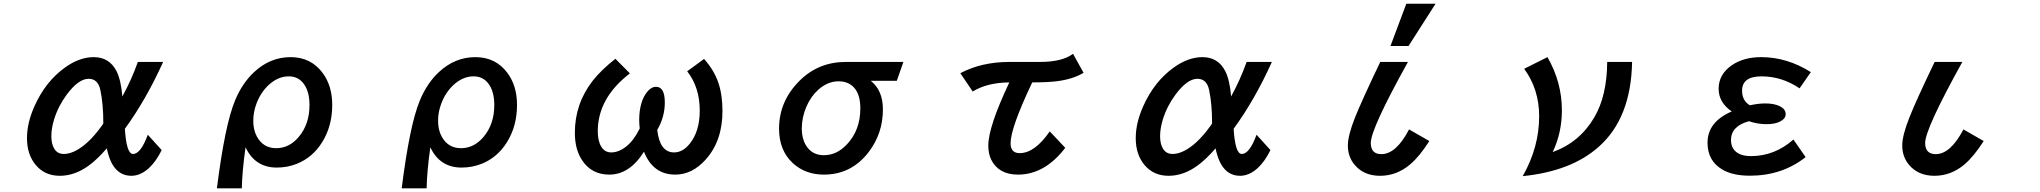

<svg xmlns="http://www.w3.org/2000/svg" viewBox="-20 -900 11040 1039"><path d="M855 -87.9Q824.7 -25.9 785.2 10.3Q739.3 51.3 690.9 51.3Q587.9 51.3 558.1 -97.2Q505.4 -36.6 460.9 -4.4Q384.8 51.3 303.7 51.3Q222.7 51.3 173.8 -6.8Q126 -63.5 126 -151.9Q126 -235.8 167 -326.2Q226.1 -458.5 331.1 -534.2Q409.7 -590.8 487.3 -590.8Q571.8 -590.8 610.8 -514.6Q634.8 -466.3 642.1 -377.9Q690.9 -466.3 726.1 -564.9H862.8Q770 -359.4 655.8 -203.1Q664.1 -66.9 699.7 -66.9Q741.7 -66.9 779.8 -170.9ZM539.1 -232.9Q539.1 -338.4 522.9 -413.6Q510.3 -473.6 459.5 -473.6Q404.8 -473.6 341.3 -388.2Q294.9 -325.7 272.5 -252.9Q257.8 -204.6 257.8 -163.1Q257.8 -120.6 273.9 -94.7Q291 -66.9 325.2 -66.9Q375.5 -66.9 435.1 -114.3Q472.7 -144.5 509.3 -190.9Q539.1 -229 539.1 -232.9Z M1153.8 119.1Q1196.8 -223.6 1252 -356.4Q1291 -450.7 1356 -510.7Q1442.4 -590.8 1552.7 -590.8Q1663.1 -590.8 1726.6 -504.4Q1777.8 -435.1 1777.8 -332Q1777.8 -217.8 1723.6 -130.9Q1671.9 -47.4 1585.4 -13.2Q1534.2 6.8 1477.5 6.8Q1360.4 6.8 1308.6 -103Q1290.5 27.3 1288.6 119.1ZM1542.5 -486.8Q1483.9 -486.8 1432.6 -439Q1389.6 -398.4 1367.2 -337.4Q1350.6 -292.5 1350.6 -246.1Q1350.6 -197.8 1369.6 -162.1Q1403.8 -98.1 1474.6 -98.1Q1545.4 -98.1 1596.7 -159.2Q1654.8 -228 1654.8 -331.5Q1654.8 -403.3 1625 -444.8Q1595.2 -486.8 1542.5 -486.8Z M2153.8 119.1Q2196.8 -223.6 2252 -356.4Q2291 -450.7 2356 -510.7Q2442.4 -590.8 2552.7 -590.8Q2663.1 -590.8 2726.6 -504.4Q2777.8 -435.1 2777.8 -332Q2777.8 -217.8 2723.6 -130.9Q2671.9 -47.4 2585.4 -13.2Q2534.2 6.8 2477.5 6.8Q2360.4 6.8 2308.6 -103Q2290.5 27.3 2288.6 119.1ZM2542.5 -486.8Q2483.9 -486.8 2432.6 -439Q2389.6 -398.4 2367.2 -337.4Q2350.6 -292.5 2350.6 -246.1Q2350.6 -197.8 2369.6 -162.1Q2403.8 -98.1 2474.6 -98.1Q2545.4 -98.1 2596.7 -159.2Q2654.8 -228 2654.8 -331.5Q2654.8 -403.3 2625 -444.8Q2595.2 -486.8 2542.5 -486.8Z M3790 -581.1Q3845.2 -519 3867.7 -451.2Q3889.6 -386.2 3889.6 -298.8Q3889.6 -138.2 3799.3 -37.1Q3726.1 44.9 3634.3 44.9Q3513.7 44.9 3464.8 -79.1Q3387.2 44.9 3277.3 44.9Q3179.7 44.9 3128.4 -35.2Q3090.8 -93.3 3090.8 -181.2Q3090.8 -339.8 3188.5 -464.4Q3232.9 -520.5 3310.1 -582L3388.7 -502.9Q3214.8 -369.6 3214.8 -189.5Q3214.8 -137.7 3233.4 -106.9Q3252.4 -75.2 3287.6 -75.2Q3328.6 -75.2 3369.6 -107.9Q3410.6 -140.6 3441.9 -205.1Q3439 -230 3439 -249Q3439 -349.1 3482.4 -403.3Q3504.4 -430.2 3530.3 -430.2Q3577.6 -430.2 3577.6 -345.2Q3577.6 -267.1 3536.6 -196.8Q3550.3 -75.2 3627.9 -75.2Q3674.3 -75.2 3711.9 -121.6Q3766.6 -188.5 3766.6 -301.3Q3766.6 -427.7 3698.7 -514.2Z M4868.7 -564.9 4833 -462.9H4691.9Q4757.8 -411.1 4757.8 -308.1Q4757.8 -177.7 4680.7 -77.1Q4587.4 44.9 4438.5 44.9Q4337.9 44.9 4270.5 -17.1Q4195.8 -85.9 4195.8 -203.6Q4195.8 -354 4309.1 -465.3Q4410.6 -564.9 4557.6 -564.9ZM4517.6 -460Q4459.5 -460 4408.7 -415Q4367.7 -378.4 4343.8 -322.8Q4318.8 -265.1 4318.8 -203.6Q4318.8 -150.9 4340.8 -114.7Q4373 -60.1 4438.5 -60.1Q4507.8 -60.1 4562.5 -118.2Q4635.7 -195.3 4635.7 -313.5Q4635.7 -389.6 4600.6 -427.2Q4569.8 -460 4517.6 -460Z M5176.8 -503.9Q5292 -564.9 5442.9 -564.9H5607.9Q5728.5 -564.9 5786.6 -608.9L5843.8 -505.9Q5784.7 -470.7 5695.8 -460Q5645.5 -454.1 5565.9 -454.1Q5448.7 -208 5448.7 -124.5Q5448.7 -71.3 5498 -71.3Q5579.6 -71.3 5660.6 -189L5744.6 -100.1Q5633.8 44.9 5488.8 44.9Q5384.8 44.9 5344.2 -35.2Q5328.1 -67.9 5328.1 -112.3Q5328.1 -213.4 5441.9 -454.1Q5322.8 -453.1 5243.7 -404.8Z M6855 -87.9Q6824.7 -25.9 6785.2 10.3Q6739.3 51.3 6690.9 51.3Q6587.9 51.3 6558.1 -97.2Q6505.4 -36.6 6460.9 -4.4Q6384.8 51.3 6303.7 51.3Q6222.7 51.3 6173.8 -6.8Q6126 -63.5 6126 -151.9Q6126 -235.8 6167 -326.2Q6226.1 -458.5 6331.1 -534.2Q6409.7 -590.8 6487.3 -590.8Q6571.8 -590.8 6610.8 -514.6Q6634.8 -466.3 6642.1 -377.9Q6690.9 -466.3 6726.1 -564.9H6862.8Q6770 -359.4 6655.8 -203.1Q6664.1 -66.9 6699.7 -66.9Q6741.7 -66.9 6779.8 -170.9ZM6539.1 -232.9Q6539.1 -338.4 6522.9 -413.6Q6510.3 -473.6 6459.5 -473.6Q6404.8 -473.6 6341.3 -388.2Q6294.9 -325.7 6272.5 -252.9Q6257.8 -204.6 6257.8 -163.1Q6257.8 -120.6 6273.9 -94.7Q6291 -66.9 6325.2 -66.9Q6375.5 -66.9 6435.1 -114.3Q6472.7 -144.5 6509.3 -190.9Q6539.1 -229 6539.1 -232.9Z M7504.4 -650.9 7590.3 -879.9H7748.5L7602.1 -650.9ZM7605 -199.7 7714.8 -136.7Q7661.1 -52.7 7611.3 -10.7Q7538.6 51.3 7448.2 51.3Q7359.4 51.3 7309.6 -9.3Q7273.9 -52.2 7273.9 -113.3Q7273.9 -166.5 7313 -265.1Q7349.6 -356.4 7449.2 -564.9H7599.1Q7397.9 -202.6 7397.9 -126.5Q7397.9 -65.9 7455.1 -65.9Q7535.6 -65.9 7605 -199.7Z M8812 -564.9Q8806.6 -261.2 8632.3 -106.4Q8483.4 26.9 8220.2 53.2Q8309.1 -103.5 8309.1 -270.5Q8309.1 -417 8228 -527.8L8354 -590.8Q8432.1 -455.1 8432.1 -303.2Q8432.1 -181.6 8382.3 -77.1Q8528.8 -129.9 8607.9 -265.6Q8676.3 -382.3 8677.2 -564.9Z M9751 -49.8Q9624 50.8 9449.2 50.8Q9356.9 50.8 9300.3 17.6Q9220.2 -29.8 9220.2 -127.9Q9220.2 -240.2 9351.1 -296.9Q9280.3 -345.7 9280.3 -419.4Q9280.3 -498.5 9353 -547.9Q9416.5 -590.8 9510.7 -590.8Q9650.4 -590.8 9779.3 -509.8L9718.3 -421.9Q9622.6 -486.8 9512.2 -486.8Q9407.2 -486.8 9407.2 -409.2Q9407.2 -355.5 9449.2 -330.1Q9494.6 -340.3 9532.2 -340.3Q9584 -340.3 9614.3 -323.7Q9643.1 -308.1 9643.1 -282.7Q9643.1 -257.8 9613.3 -242.7Q9585.9 -228 9538.6 -228Q9491.7 -228 9444.3 -244.1Q9347.2 -217.3 9347.2 -142.1Q9347.2 -95.7 9382.8 -72.3Q9409.7 -55.2 9454.6 -55.2Q9583.5 -55.2 9685.1 -145Z M10714.8 -136.7Q10660.6 -52.7 10611.3 -10.7Q10538.1 51.3 10448.2 51.3Q10359.4 51.3 10309.6 -9.3Q10273.9 -52.2 10273.9 -113.3Q10273.9 -167 10313 -265.1Q10348.6 -355.5 10449.2 -564.9H10599.1Q10397.9 -202.1 10397.9 -126.5Q10397.9 -65.9 10455.1 -65.9Q10535.2 -65.9 10605 -199.7Z"/></svg>

Font: FORM UDPGothic
Style: Bold
Weight: 700
Foundry: Pronama LLC
Version: Version 1.051